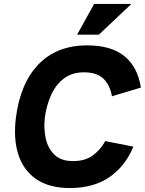

<svg xmlns="http://www.w3.org/2000/svg" viewBox="-20 -939 731 969"><path d="M455 -919H643L479 -764H369ZM511 -227 653 -199Q613 -101 533 -45.5Q453 10 332 10Q230 10 165 -33.5Q100 -77 73.5 -156Q47 -235 60 -343Q82 -519 174.5 -614.5Q267 -710 420 -710Q541 -710 608 -655.5Q675 -601 691 -497L545 -453Q536 -507 503.5 -540.5Q471 -574 403 -574Q343 -574 302 -542.5Q261 -511 237.5 -458.5Q214 -406 206 -343Q200 -290 211 -240Q222 -190 255 -158Q288 -126 348 -126Q410 -126 449 -155Q488 -184 511 -227Z"/></svg>

Font: Haskoy ExtraBold
Style: Italic
Weight: 800
Designer: Ertekin Erdin
Foundry: Ertekin Erdin
Version: Version 2.000; ttfautohint (v1.8.4.7-5d5b)